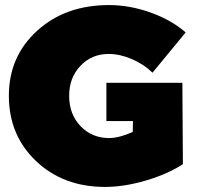

<svg xmlns="http://www.w3.org/2000/svg" viewBox="-20 -728 778 758"><path d="M400 -401H700L702 -80Q643 -41 556.5 -15.5Q470 10 395 10Q230 10 122.5 -92Q15 -194 15 -350Q15 -505 126.5 -606.5Q238 -708 410 -708Q492 -708 574.5 -678.5Q657 -649 713 -600L582 -441Q547 -475 500 -495Q453 -515 409 -515Q342 -515 297.5 -468Q253 -421 253 -350Q253 -277 298 -230Q343 -183 411 -183Q450 -183 504 -207L505 -250H400Z"/></svg>

Font: Argentum Sans Black
Style: Regular
Weight: 900
Designer: Julieta Ulanovsky (Modified by Cristiano Sobral)
Foundry: Julieta Ulanovsky
Version: Version 1.000; ttfautohint (v1.5.65-e2d9)